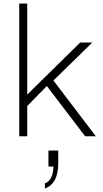

<svg xmlns="http://www.w3.org/2000/svg" viewBox="-20 -765 580 1078"><path d="M88 0H133V-170L243 -282L458 0H518L280 -313L498 -526H430L133 -234V-745H88ZM232 293Q267 282 287 246.5Q307 211 307 150V80H252V170H280Q277 250 232 264Z"/></svg>

Font: Plus Jakarta Sans ExtraLight
Style: Regular
Weight: 200
Designer: Gumpita Rahayu
Foundry: Tokotype
Version: Version 2.004; ttfautohint (v1.8.3)